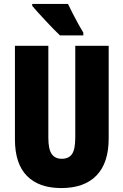

<svg xmlns="http://www.w3.org/2000/svg" viewBox="-20 -947 628 977"><path d="M533 -242Q533 -118 471 -54Q409 10 292 10Q178 10 117 -52Q56 -114 56 -238V-714H226V-246Q226 -188 243 -163.5Q260 -139 294 -139Q330 -139 346.5 -163Q363 -187 363 -247V-714H533ZM326 -927Q335 -908 350 -878.5Q365 -849 380 -822Q395 -795 404 -781V-767H285Q273 -778 253.5 -798Q234 -818 212.5 -841Q191 -864 172.5 -884.5Q154 -905 144 -917V-927Z"/></svg>

Font: Noto Sans Malayalam ExtraCondensed Black
Style: Regular
Weight: 900
Width: 2
Designer: Jelle Bosma - Monotype Design Team
Foundry: Monotype Imaging Inc.
Version: Version 2.104; ttfautohint (v1.8.4.7-5d5b)